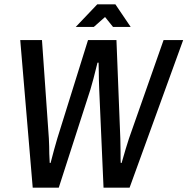

<svg xmlns="http://www.w3.org/2000/svg" viewBox="-20 -872 871 892"><path d="M74 -686H175L207 -229Q209 -189 209 -157L211 -115H215Q232 -181 246 -228L389 -686H521L539 -228L540 -169Q540 -120 541 -115H545Q566 -189 579 -228L740 -686H831L582 0H461L441 -455Q439 -505 439 -539L438 -581H433Q412 -495 400 -456L253 0H132ZM432 -852H516L587 -747H505L468 -793L416 -747H332Z"/></svg>

Font: Archivo Narrow Medium
Style: Italic
Weight: 500
Italic angle: -8°
Designer: Hector Gatti
Foundry: Omnibus-Type
Version: Version 2.001